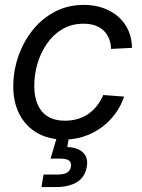

<svg xmlns="http://www.w3.org/2000/svg" viewBox="-20 -553 573 777"><path d="M239.7 11.7Q176.8 11.7 130.4 -15.1Q84 -42 58.8 -90.3Q33.7 -138.7 33.7 -203.1Q33.7 -264.6 53.7 -323.5Q73.7 -382.3 111.1 -429.7Q148.4 -477.1 201.2 -505.1Q253.9 -533.2 319.8 -533.2Q362.8 -533.2 398.4 -520.3Q434.1 -507.3 460 -484.1Q485.8 -460.9 499.8 -429.2Q513.7 -397.5 514.2 -359.4L429.7 -355Q428.7 -377.4 421.4 -396Q414.1 -414.6 400.4 -428.2Q386.7 -441.9 366.2 -449.5Q345.7 -457 317.4 -457Q270 -457 233.2 -435.5Q196.3 -414.1 170.7 -377.4Q145 -340.8 131.8 -296.1Q118.7 -251.5 118.7 -204.6Q118.7 -162.6 132.1 -130.9Q145.5 -99.1 173.1 -81.8Q200.7 -64.5 242.2 -64.5Q271 -64.5 295.2 -71.8Q319.3 -79.1 338.9 -93Q358.4 -106.9 373.3 -126.2Q388.2 -145.5 397.9 -168.5L482.4 -162.1Q469.7 -124.5 446.3 -92.8Q422.9 -61 391.1 -37.6Q359.4 -14.2 321 -1.2Q282.7 11.7 239.7 11.7ZM147.9 204.1 156.2 153.3H213.4Q238.3 153.3 251.5 145.5Q264.6 137.7 267.1 121.1Q269.5 104.5 259.5 96.7Q249.5 88.9 224.1 88.9H184.6L217.8 -23.4H263.2L259.3 0L252.4 42Q295.4 43.9 316.4 64.5Q337.4 85 331.5 120.6Q324.2 164.1 291.3 184.1Q258.3 204.1 205.1 204.1Z"/></svg>

Font: Inter 28pt
Style: Italic
Weight: 400
Italic angle: -9.3988°
Designer: Rasmus Andersson
Foundry: rsms
Version: Version 4.001;git-66647c0bb